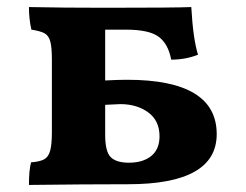

<svg xmlns="http://www.w3.org/2000/svg" viewBox="-20 -522 696 544"><path d="M594 -142Q594 0 343 0Q218 0 62 2Q62 -40 68 -62Q93 -64 105 -70.5Q117 -77 122 -94.5Q127 -112 127 -148V-352Q127 -388 122.5 -404.5Q118 -421 106.5 -427.5Q95 -434 69 -438Q62 -468 62 -502Q156 -500 278 -500Q478 -500 522 -502Q527 -412 541 -367Q506 -353 465 -353Q457 -397 430 -417.5Q403 -438 337 -438H278V-294Q314 -296 340 -296Q594 -296 594 -142ZM432 -136Q432 -180 400 -203.5Q368 -227 321 -227L278 -225V-140Q278 -92 294 -76.5Q310 -61 345 -61Q385 -61 408.5 -80Q432 -99 432 -136Z"/></svg>

Font: Vollkorn SC
Style: Bold
Weight: 700
Designer: Friedrich Althausen
Foundry: Friedrich Althausen
Version: Version 4.015